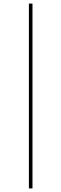

<svg xmlns="http://www.w3.org/2000/svg" viewBox="-20 -830 342 1070"><path d="M141 220V-810H161V220Z"/></svg>

Font: M PLUS 1p Thin
Style: Regular
Weight: 250
Version: Version 1.062